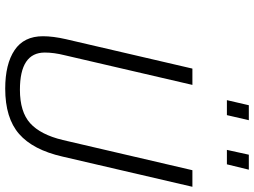

<svg xmlns="http://www.w3.org/2000/svg" viewBox="-136 -806 951 718"><g transform="rotate(90 339.0 -446.5)"><path d="M236 -691 126 -218C118.7 -186 115 -157.3 115 -132C115 -84.7 132.3 -49.3 167 -26C201.7 -2.7 249.7 9 311 9C384.3 9 440.8 -8.3 480.5 -43C520.2 -77.7 548.3 -131.7 565 -205L678 -691H616L503 -206C489.7 -150.7 468.8 -110.2 440.5 -84.5C412.2 -58.8 370.3 -46 315 -46C222.3 -46 176 -77 176 -139C176 -161.7 179.3 -186.3 186 -213L297 -691ZM594 -820 614 -902H558L540 -820ZM410 -820 429 -902H373L354 -820Z"/></g></svg>

Font: RazerF5 Light
Style: Italic
Weight: 300
Foundry: Razer Inc.
Version: Version 2